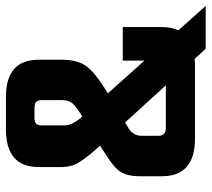

<svg xmlns="http://www.w3.org/2000/svg" viewBox="-53 -623 712 646"><g transform="rotate(-90 303.0 -300.0)"><path d="M403 0H160Q33 0 33 -111V-186Q33 -230 50 -254Q67 -278 136 -319Q97 -362 80.5 -389Q64 -416 64 -447V-526Q64 -636 191 -636H300Q425 -636 425 -526V-448Q425 -395 403.5 -366Q382 -337 331 -305L312 -293L422 -170V-243H535V-111Q535 -81 524 -56L606 36H462L428 -1Q420 0 403 0ZM204 -515V-440Q204 -412 234 -379Q266 -399 277.5 -411.5Q289 -424 289 -446V-515Q289 -529 283 -534.5Q277 -540 262 -540H230Q216 -540 210 -534.5Q204 -529 204 -515ZM196 -98H339L214 -235L194 -223Q169 -208 169 -178V-123Q169 -98 196 -98Z"/></g></svg>

Font: Teko SemiBold
Style: Regular
Weight: 600
Designer: Manushi Parikh, Jonny Pinhorn
Foundry: Indian Type Foundry
Version: Version 1.106;PS 1.0;hotconv 1.0.78;makeotf.lib2.5.61930; tt